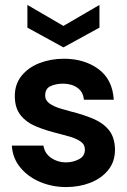

<svg xmlns="http://www.w3.org/2000/svg" viewBox="-20 -746 514 778"><path d="M248 12Q192 12 143 -8.5Q94 -29 62.5 -67Q31 -105 28 -156H156Q161 -124 187.5 -106Q214 -88 247 -88Q275 -88 299.5 -100.5Q324 -113 324 -140Q324 -161 306 -173Q288 -185 264 -192Q240 -199 220 -204Q170 -216 129 -232.5Q88 -249 64 -278.5Q40 -308 40 -357Q40 -405 67.5 -439Q95 -473 140.5 -490.5Q186 -508 239 -508Q322 -508 379 -466Q436 -424 441 -342H320Q317 -374 293.5 -390.5Q270 -407 235 -407Q207 -407 185 -397Q163 -387 163 -359Q163 -339 181 -326.5Q199 -314 224 -306.5Q249 -299 268 -294Q320 -281 359.5 -264Q399 -247 422 -218Q445 -189 446 -140Q446 -91 418.5 -57Q391 -23 346 -5.5Q301 12 248 12ZM237 -554 91 -634V-726L237 -641L383 -726V-634Z"/></svg>

Font: Rethink Sans
Style: Bold
Weight: 700
Designer: The Rethink Sans project authors (Hans Thiessen). DM Sans designed by Colophon Foundry.
Foundry: Rethink Communications LLC
Version: Version 1.001